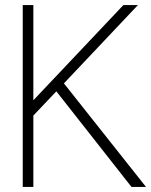

<svg xmlns="http://www.w3.org/2000/svg" viewBox="-20 -740 598 760"><path d="M70 0H112V-282.5L203 -378.5L500.5 0H558L233 -410L526 -720H468.5L112 -343V-720H70Z"/></svg>

Font: Hauora ExtraLight
Style: Regular
Weight: 200
Designer: Mikhail Sharanda
Foundry: WCYS & Co.
Version: Version 1.010